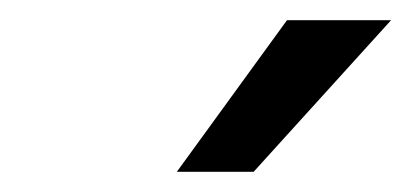

<svg xmlns="http://www.w3.org/2000/svg" viewBox="-20 -810 407 190"><path d="M155 -640H231L367 -790H264Z"/></svg>

Font: Mluvka
Style: Italic
Weight: 400
Italic angle: -8°
Designer: Modified by Jiří Krblich, Original typeface by Gumpita Rahayu
Foundry: Gumpita Rahayu & Jiří Krblich
Version: Version 2.000;Glyphs 3.1.1 (3134)